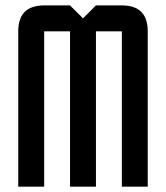

<svg xmlns="http://www.w3.org/2000/svg" viewBox="-20 -704 626 724"><path d="M244.1 -585.9H146.5V0H48.8V-585.9Q48.8 -683.6 146.5 -683.6H244.1L293 -634.8L341.8 -683.6H439.5Q537.1 -683.6 537.1 -585.9V0H439.5V-585.9H341.8V0H244.1Z"/></svg>

Font: BabelStone Runic Short Twig
Style: Regular
Weight: 400
Designer: Andrew West
Foundry: BabelStone
Version: Version 3.003;March 14, 2022